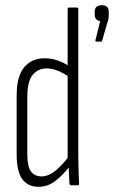

<svg xmlns="http://www.w3.org/2000/svg" viewBox="-20 -712 438 738"><path d="M128 6Q88 6 66 -23Q44 -52 44 -119V-344Q44 -419 73 -453.5Q102 -488 151 -488Q179 -488 203.5 -479Q228 -470 249 -455V-414Q199 -449 159 -449Q126 -449 105.5 -424Q85 -399 85 -339V-120Q85 -72 99 -53Q113 -34 140 -34Q167 -34 193.5 -56Q220 -78 248 -115L249 -74Q220 -37 191.5 -15.5Q163 6 128 6ZM253 0Q248 0 247 -6Q246 -29 244.5 -55.5Q243 -82 243 -97L240 -101V-677Q240 -683 246 -683H276Q281 -683 281 -677V-115Q281 -81 282 -54Q283 -27 284 -7Q285 0 280 0ZM350 -552Q346 -552 347 -558L365 -631Q356 -632 350 -638Q344 -644 344 -655V-666Q344 -680 351.5 -686Q359 -692 371 -692Q385 -692 391.5 -685.5Q398 -679 398 -666V-655Q398 -647 397 -639.5Q396 -632 392 -623L373 -557Q372 -552 369 -552Z"/></svg>

Font: Sofia Sans Extra Condensed Light
Style: Regular
Weight: 300
Designer: Botio Nikoltchev, Ani Petrova
Foundry: lettersoup
Version: Version 4.101